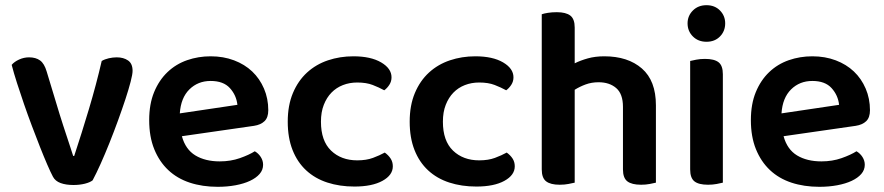

<svg xmlns="http://www.w3.org/2000/svg" viewBox="-20 -705 3408 740"><path d="M430 -484Q456 -484 473.5 -472Q491 -460 491 -432Q491 -419 483.5 -390Q476 -361 463.5 -323Q451 -285 435 -241Q419 -197 402 -154.5Q385 -112 368 -74Q351 -36 337 -10Q327 -2 307 3Q287 8 263 8Q234 8 213.5 0.5Q193 -7 184 -24Q175 -41 162 -71Q149 -101 134 -139Q119 -177 103 -219.5Q87 -262 72.5 -304Q58 -346 45.5 -385Q33 -424 25 -455Q35 -467 53.5 -475.5Q72 -484 92 -484Q118 -484 134.5 -472Q151 -460 160 -429L210 -264Q216 -244 223.5 -221.5Q231 -199 238 -177.5Q245 -156 251.5 -136.5Q258 -117 262 -104H266Q295 -192 323 -285.5Q351 -379 372 -470Q384 -477 399.5 -480.5Q415 -484 430 -484Z M681 -180Q695 -129 733 -106Q771 -83 827 -83Q869 -83 904.5 -95.5Q940 -108 962 -122Q976 -114 985 -100Q994 -86 994 -70Q994 -50 980.5 -34.5Q967 -19 943.5 -8Q920 3 888 9Q856 15 819 15Q760 15 711.5 -1Q663 -17 628.5 -49.5Q594 -82 574.5 -130Q555 -178 555 -242Q555 -304 574 -350Q593 -396 625.5 -427Q658 -458 701 -473Q744 -488 792 -488Q841 -488 882 -472.5Q923 -457 952 -429.5Q981 -402 997.5 -363.5Q1014 -325 1014 -280Q1014 -252 999.5 -238Q985 -224 959 -220ZM792 -393Q743 -393 710 -360.5Q677 -328 673 -268L895 -301Q891 -338 866 -365.5Q841 -393 792 -393Z M1357 -387Q1327 -387 1301.5 -377Q1276 -367 1257.5 -348Q1239 -329 1228 -301Q1217 -273 1217 -236Q1217 -162 1256 -124.5Q1295 -87 1357 -87Q1392 -87 1417.5 -96.5Q1443 -106 1463 -117Q1477 -107 1485.5 -94Q1494 -81 1494 -64Q1494 -30 1454 -8Q1414 14 1346 14Q1289 14 1241.5 -1.5Q1194 -17 1160 -48.5Q1126 -80 1107.5 -127Q1089 -174 1089 -236Q1089 -299 1109 -346.5Q1129 -394 1163.5 -425.5Q1198 -457 1244 -472.5Q1290 -488 1342 -488Q1409 -488 1449 -464.5Q1489 -441 1489 -407Q1489 -391 1480.5 -378Q1472 -365 1461 -357Q1441 -368 1416.5 -377.5Q1392 -387 1357 -387Z M1827 -387Q1797 -387 1771.5 -377Q1746 -367 1727.5 -348Q1709 -329 1698 -301Q1687 -273 1687 -236Q1687 -162 1726 -124.5Q1765 -87 1827 -87Q1862 -87 1887.5 -96.5Q1913 -106 1933 -117Q1947 -107 1955.5 -94Q1964 -81 1964 -64Q1964 -30 1924 -8Q1884 14 1816 14Q1759 14 1711.5 -1.5Q1664 -17 1630 -48.5Q1596 -80 1577.5 -127Q1559 -174 1559 -236Q1559 -299 1579 -346.5Q1599 -394 1633.5 -425.5Q1668 -457 1714 -472.5Q1760 -488 1812 -488Q1879 -488 1919 -464.5Q1959 -441 1959 -407Q1959 -391 1950.5 -378Q1942 -365 1931 -357Q1911 -368 1886.5 -377.5Q1862 -387 1827 -387Z M2195 -1Q2186 1 2171 4Q2156 7 2137 7Q2102 7 2085 -6Q2068 -19 2068 -52V-650Q2076 -653 2091.5 -655.5Q2107 -658 2126 -658Q2161 -658 2178 -645Q2195 -632 2195 -599V-461Q2217 -472 2245.5 -480Q2274 -488 2309 -488Q2400 -488 2454 -441Q2508 -394 2508 -299V-1Q2500 1 2484.5 4Q2469 7 2451 7Q2415 7 2398 -6Q2381 -19 2381 -52V-293Q2381 -343 2355 -365.5Q2329 -388 2287 -388Q2260 -388 2237 -379.5Q2214 -371 2195 -359V-1Z M2640 -470Q2648 -472 2663.5 -475Q2679 -478 2697 -478Q2733 -478 2749.5 -465Q2766 -452 2766 -419V-1Q2758 1 2742.5 4Q2727 7 2709 7Q2673 7 2656.5 -6Q2640 -19 2640 -52ZM2630 -615Q2630 -644 2650.5 -664.5Q2671 -685 2703 -685Q2735 -685 2755 -664.5Q2775 -644 2775 -615Q2775 -585 2755 -564.5Q2735 -544 2703 -544Q2671 -544 2650.5 -564.5Q2630 -585 2630 -615Z M3000 -180Q3014 -129 3052 -106Q3090 -83 3146 -83Q3188 -83 3223.5 -95.5Q3259 -108 3281 -122Q3295 -114 3304 -100Q3313 -86 3313 -70Q3313 -50 3299.5 -34.5Q3286 -19 3262.5 -8Q3239 3 3207 9Q3175 15 3138 15Q3079 15 3030.5 -1Q2982 -17 2947.5 -49.5Q2913 -82 2893.5 -130Q2874 -178 2874 -242Q2874 -304 2893 -350Q2912 -396 2944.5 -427Q2977 -458 3020 -473Q3063 -488 3111 -488Q3160 -488 3201 -472.5Q3242 -457 3271 -429.5Q3300 -402 3316.5 -363.5Q3333 -325 3333 -280Q3333 -252 3318.5 -238Q3304 -224 3278 -220ZM3111 -393Q3062 -393 3029 -360.5Q2996 -328 2992 -268L3214 -301Q3210 -338 3185 -365.5Q3160 -393 3111 -393Z"/></svg>

Font: Baloo Tammudu 2 SemiBold
Style: Regular
Weight: 600
Designer: Maithili Shingre, Omkar Shende and Ek Type
Foundry: Ek Type
Version: Version 1.640;hotconv 1.0.111;makeotfexe 2.5.65597; ttfautoh